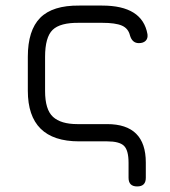

<svg xmlns="http://www.w3.org/2000/svg" viewBox="-20 -503 610 690"><path d="M442 136V82Q442 37 425.5 21Q409 5 365 5H264Q80 5 80 -177V-299Q80 -394 124.5 -439Q169 -484 265 -483H347Q492 -483 510 -380Q512 -365 503.5 -356.5Q495 -348 479 -348Q455 -348 447 -376Q441 -401 418 -411Q395 -421 347 -421H265Q196 -422 169 -395.5Q142 -369 142 -299V-176Q142 -109 170.5 -83Q199 -57 258 -57H365Q504 -57 504 81V136Q504 167 473 167Q442 167 442 136Z"/></svg>

Font: Jura Medium
Style: Regular
Weight: 500
Designer: Daniel Johnson, Alexei Vanyashin
Foundry: Daniel Johnson
Version: Version 5.103